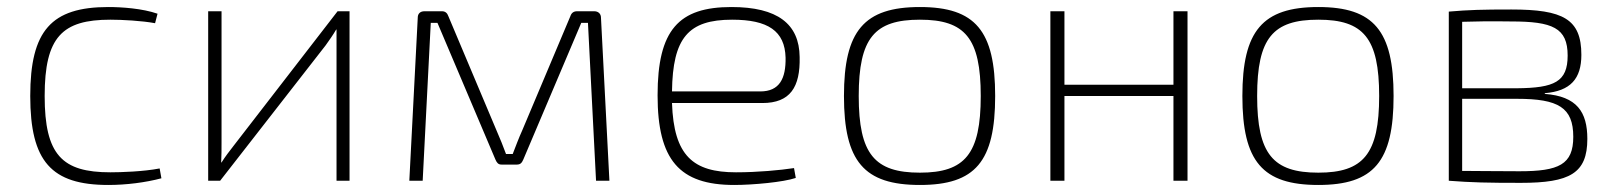

<svg xmlns="http://www.w3.org/2000/svg" viewBox="-20 -514 4599 546"><path d="M288 -494C126 -494 66 -427 66 -241C66 -55 126 12 288 12C339 12 394 5 439 -7L434 -35C388 -26 323 -24 294 -24C157 -24 107 -73 107 -241C107 -409 157 -458 294 -458C327 -458 384 -455 421 -448L428 -475C385 -490 326 -494 288 -494Z M974 -482H940L644 -99C633 -85 620 -68 610 -52H609C610 -72 610 -90 610 -110V-482H572V0H606L906 -385C916 -399 928 -416 936 -430H937V-375V0H974Z M1670 -482H1621C1611 -482 1605 -477 1602 -468L1465 -143C1455 -121 1447 -99 1438 -76H1419C1411 -98 1402 -120 1392 -143L1255 -468C1252 -477 1246 -482 1237 -482H1187C1175 -482 1168 -475 1168 -464L1144 0H1182L1205 -449H1224L1389 -60C1393 -51 1397 -46 1406 -46H1450C1460 -46 1464 -51 1468 -60L1633 -449H1652L1675 0H1713L1689 -464C1689 -475 1681 -482 1670 -482Z M2073 -24C1951 -24 1896 -71 1891 -221H2148C2227 -221 2256 -266 2254 -352C2253 -446 2191 -494 2060 -494C1910 -494 1850 -429 1850 -243C1850 -59 1912 12 2068 12C2121 12 2208 4 2243 -8L2238 -36C2198 -30 2135 -24 2073 -24ZM2062 -458C2164 -458 2212 -426 2214 -350C2215 -291 2197 -254 2142 -254H1891C1893 -406 1937 -458 2062 -458Z M2596 -494C2437 -494 2380 -426 2380 -241C2380 -55 2437 12 2596 12C2754 12 2810 -55 2810 -241C2810 -426 2754 -494 2596 -494ZM2596 -458C2724 -458 2769 -406 2769 -241C2769 -76 2724 -23 2596 -23C2467 -23 2422 -76 2422 -241C2422 -406 2467 -458 2596 -458Z M3317 -482V-273H3007V-482H2967V0H3007V-241H3317V0H3357V-482Z M3729 -494C3570 -494 3513 -426 3513 -241C3513 -55 3570 12 3729 12C3887 12 3943 -55 3943 -241C3943 -426 3887 -494 3729 -494ZM3729 -458C3857 -458 3902 -406 3902 -241C3902 -76 3857 -23 3729 -23C3600 -23 3555 -76 3555 -241C3555 -406 3600 -458 3729 -458Z M4373 -247V-249C4446 -255 4477 -290 4477 -358C4477 -460 4425 -487 4278 -487C4196 -487 4157 -486 4100 -481V0C4165 5 4210 6 4305 6C4444 6 4494 -21 4494 -119C4494 -196 4464 -240 4373 -247ZM4277 -453C4395 -453 4438 -435 4438 -356C4438 -281 4400 -264 4294 -263H4138V-452C4170 -453 4218 -454 4277 -453ZM4301 -27C4231 -27 4173 -28 4138 -28V-233H4294C4412 -233 4454 -208 4454 -125C4454 -46 4413 -27 4301 -27Z"/></svg>

Font: Exo 2 Extra Light
Style: Regular
Weight: 250
Designer: Natanael Gama
Version: Version 1.001;PS 001.001;hotconv 1.0.88;makeotf.lib2.5.64775